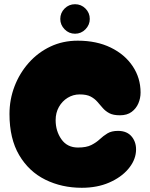

<svg xmlns="http://www.w3.org/2000/svg" viewBox="-20 -893 712 911"><path d="M368 -2Q273 -2 195 -40.5Q117 -79 71 -157Q25 -235 25 -352Q25 -421 49 -483.5Q73 -546 116.5 -595Q160 -644 219 -672Q278 -700 349 -700Q438 -700 505 -667.5Q572 -635 609.5 -579Q647 -523 647 -454Q647 -427 636.5 -402.5Q626 -378 604.5 -362Q583 -346 549 -346Q517 -346 498.5 -356Q480 -366 467.5 -380.5Q455 -395 442 -410Q429 -425 410 -435Q391 -445 358 -445Q327 -445 301 -429Q275 -413 259.5 -385.5Q244 -358 244 -323Q244 -271 271.5 -232Q299 -193 350 -193Q390 -193 413.5 -205Q437 -217 453.5 -232.5Q470 -248 489.5 -260Q509 -272 540 -272Q584 -272 606.5 -243Q629 -214 625 -172Q621 -129 587.5 -90Q554 -51 497.5 -26.5Q441 -2 368 -2ZM336 -733Q307 -733 286.5 -754Q266 -775 266 -803Q266 -832 286.5 -852.5Q307 -873 336 -873Q365 -873 385.5 -852.5Q406 -832 406 -803Q406 -775 385.5 -754Q365 -733 336 -733Z"/></svg>

Font: Cherry Bomb One
Style: Regular
Weight: 400
Designer: satsuyako
Foundry: satsuyako
Version: Version 4.100; ttfautohint (v1.8.3)